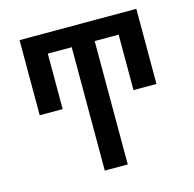

<svg xmlns="http://www.w3.org/2000/svg" viewBox="-107 -629 964 953"><g transform="rotate(-15 375.0 -152.5)"><path d="M316 215V-419H193V-134H75V-520H675V-134H557V-419H434V215Z"/></g></svg>

Font: Iosevka Plex Etoile
Style: Bold
Weight: 700
Designer: Belleve Invis
Foundry: Belleve Invis
Version: Version 25.1.1; ttfautohint (v1.8.4)